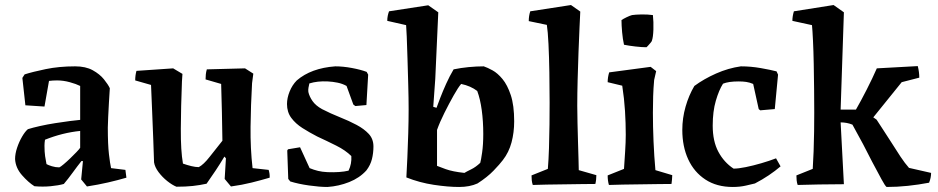

<svg xmlns="http://www.w3.org/2000/svg" viewBox="-20 -732 3731 764"><path d="M234 0Q213 6 181.5 9Q150 12 117 9Q93 -6 67.5 -35Q42 -64 40 -99Q40 -120 48 -144Q56 -168 68 -188.5Q80 -209 91 -218Q110 -224 139 -230.5Q168 -237 200 -242Q232 -247 259 -250.5Q286 -254 299 -255V-390Q283 -398 257.5 -405Q232 -412 207 -412Q199 -412 190.5 -411.5Q182 -411 175 -410L157 -308L81 -313L69 -422L78 -436Q109 -446 162 -457Q215 -468 279 -468Q321 -468 349 -452.5Q377 -437 393.5 -416.5Q410 -396 417 -381Q415 -355 413.5 -324.5Q412 -294 410.5 -267Q409 -240 409 -224Q409 -157 413.5 -118.5Q418 -80 422 -63L479 -56L483 -25Q449 -15 410 -6Q371 3 326 10L303 -18L310 -91H304Q288 -71 269.5 -45.5Q251 -20 234 0ZM165 -79Q172 -75 186.5 -70.5Q201 -66 216 -66Q221 -68 233.5 -78.5Q246 -89 259.5 -102Q273 -115 284.5 -127Q296 -139 299 -144V-211Q229 -204 159 -176Q158 -170 157.5 -163.5Q157 -157 157 -152Q157 -128 159.5 -110.5Q162 -93 165 -79Z M682 11Q665 4 645.5 -11.5Q626 -27 611 -47Q596 -67 593 -86Q592 -120 590 -173.5Q588 -227 585.5 -286Q583 -345 581 -394L518 -412Q518 -432 523 -450L669 -460L706 -438L704 -408Q700 -307 699.5 -219.5Q699 -132 708 -81Q725 -75 741.5 -71Q758 -67 771 -67Q790 -77 813.5 -107Q837 -137 865 -172Q864 -230 863 -285.5Q862 -341 860 -398L798 -416Q798 -426 799 -436Q800 -446 803 -456L955 -460L988 -439L983 -401Q978 -314 977 -227.5Q976 -141 985 -63L1049 -56Q1054 -40 1053 -25Q1019 -15 981 -5.5Q943 4 899 10L874 -20L879 -102L873 -109Q855 -79 838 -53.5Q821 -28 802 -1Q775 5 747 8Q719 11 682 11Z M1283 12Q1252 12 1209.5 6Q1167 0 1135 -10L1127 -20L1123 -133L1126 -138L1174 -146L1212 -63Q1229 -56 1245.5 -52Q1262 -48 1283 -47Q1307 -46 1329 -47.5Q1351 -49 1367 -53Q1380 -80 1378 -111Q1355 -134 1318 -152.5Q1281 -171 1242 -189Q1211 -205 1183.5 -222.5Q1156 -240 1139 -263Q1122 -286 1122 -318Q1122 -342 1132.5 -368Q1143 -394 1161 -412Q1218 -461 1314 -468Q1345 -468 1380 -461.5Q1415 -455 1439 -446L1445 -435L1438 -314L1394 -310L1386 -316L1359 -390Q1343 -399 1323.5 -403Q1304 -407 1284 -408Q1243 -410 1211 -400Q1209 -391 1207.5 -383Q1206 -375 1207 -366Q1211 -348 1223.5 -330Q1236 -312 1261 -298Q1296 -280 1332.5 -265.5Q1369 -251 1399 -235Q1429 -219 1447.5 -199Q1466 -179 1466 -149Q1466 -123 1460 -99Q1454 -75 1438 -54Q1411 -24 1369.5 -7.5Q1328 9 1283 12Z M1597 -26Q1599 -60 1601 -106Q1603 -152 1604.5 -202Q1606 -252 1606 -298Q1606 -340 1604.5 -393.5Q1603 -447 1601.5 -498.5Q1600 -550 1598.5 -586.5Q1597 -623 1596 -632L1521 -649Q1521 -660 1523 -669.5Q1525 -679 1528 -687L1684 -711L1724 -683L1712 -418L1704 -307L1717 -303Q1722 -317 1732 -343Q1742 -369 1755.5 -399Q1769 -429 1785 -456Q1814 -462 1845 -465Q1876 -468 1905 -468Q1920 -463 1940 -452Q1960 -441 1979.5 -417.5Q1999 -394 2012.5 -353.5Q2026 -313 2026 -249Q2026 -205 2015.5 -165.5Q2005 -126 1981 -95Q1969 -79 1944 -53Q1919 -27 1880 -2Q1849 12 1807 12Q1763 12 1706.5 3.5Q1650 -5 1597 -26ZM1828 -44Q1836 -49 1854.5 -58Q1873 -67 1891 -84Q1894 -94 1898.5 -125.5Q1903 -157 1903 -199Q1903 -249 1897 -293.5Q1891 -338 1879 -370Q1853 -390 1815 -398Q1803 -384 1785 -352Q1767 -320 1748.5 -283Q1730 -246 1719 -215V-72Q1726 -69 1753.5 -59Q1781 -49 1828 -44Z M2100 4Q2097 -5 2096 -14.5Q2095 -24 2095 -34L2160 -60Q2163 -96 2164.5 -142.5Q2166 -189 2166.5 -237Q2167 -285 2167 -324Q2167 -382 2166 -444Q2165 -506 2162.5 -557Q2160 -608 2156 -633L2084 -648Q2084 -669 2090 -687L2252 -712L2289 -686Q2288 -665 2286 -622Q2284 -579 2282 -524.5Q2280 -470 2278.5 -414Q2277 -358 2277 -311Q2277 -280 2278 -242Q2279 -204 2280 -166.5Q2281 -129 2282 -99Q2283 -69 2283 -55L2353 -35Q2353 -27 2352 -17.5Q2351 -8 2349 0Q2328 0 2295.5 0.5Q2263 1 2226 1.5Q2189 2 2155.5 2.5Q2122 3 2100 4Z M2403 4Q2398 -13 2398 -34L2463 -60Q2465 -91 2467.5 -129Q2470 -167 2470 -196Q2470 -242 2467 -290.5Q2464 -339 2456 -391L2398 -405Q2398 -424 2404 -444L2569 -466L2591 -449L2583 -414Q2580 -381 2579 -349Q2578 -317 2578 -283Q2578 -229 2580.5 -169.5Q2583 -110 2588 -55L2655 -35Q2655 -27 2654 -17.5Q2653 -8 2652 0Q2631 0 2598 0.5Q2565 1 2528.5 1.5Q2492 2 2458.5 2.5Q2425 3 2403 4ZM2463 -554Q2458 -576 2455.5 -604Q2453 -632 2453 -652Q2460 -657 2473.5 -663.5Q2487 -670 2495 -672Q2508 -674 2532 -674.5Q2556 -675 2578 -672Q2581 -645 2580 -614.5Q2579 -584 2574 -570Q2574 -568 2569 -562Q2564 -556 2558.5 -550Q2553 -544 2552 -544Q2535 -544 2508.5 -547Q2482 -550 2463 -554Z M2896 12Q2832 12 2787 -17.5Q2742 -47 2718.5 -98Q2695 -149 2695 -215Q2695 -262 2708 -307.5Q2721 -353 2743 -390Q2781 -418 2829.5 -439.5Q2878 -461 2928 -468Q2968 -468 3007.5 -461Q3047 -454 3070 -448L3076 -435L3063 -298L3005 -293L2999 -298L2977 -398Q2963 -404 2949.5 -406Q2936 -408 2919 -408Q2879 -408 2857 -399Q2841 -374 2828.5 -331.5Q2816 -289 2816 -232Q2816 -170 2838.5 -128Q2861 -86 2899 -61Q2918 -61 2947.5 -67Q2977 -73 3009.5 -82.5Q3042 -92 3068 -102L3086 -70Q3065 -52 3039 -34.5Q3013 -17 2984 -2Q2972 1 2948 6.5Q2924 12 2896 12Z M3508 12Q3502 8 3487.5 -19Q3473 -46 3450 -89Q3434 -121 3414.5 -158Q3395 -195 3372 -236Q3350 -245 3325 -245L3338 1Q3291 1 3239 2Q3187 3 3154 4Q3151 -5 3150 -14.5Q3149 -24 3149 -34L3214 -60Q3216 -91 3217.5 -130Q3219 -169 3219.5 -209.5Q3220 -250 3220 -285Q3220 -323 3219.5 -374.5Q3219 -426 3218 -477.5Q3217 -529 3215 -570.5Q3213 -612 3211 -632L3133 -649Q3133 -667 3139 -687L3297 -712L3338 -683L3325 -296H3386Q3405 -329 3428.5 -375Q3452 -421 3469 -460L3632 -469Q3638 -445 3638 -423L3568 -405L3455 -265L3468 -256Q3480 -238 3495 -214.5Q3510 -191 3527 -165Q3545 -136 3563 -109Q3581 -82 3597 -64L3685 -44Q3685 -25 3677 -5Q3635 3 3592.5 7.5Q3550 12 3508 12Z"/></svg>

Font: Labrada SemiBold
Style: Regular
Weight: 600
Designer: Mercedes Jáuregui
Foundry: Omnibus-Type Team
Version: Version 1.000; ttfautohint (v1.8.4.7-5d5b)